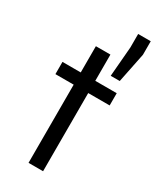

<svg xmlns="http://www.w3.org/2000/svg" viewBox="-207 -875 771 938"><g transform="rotate(30 179.0 -406.5)"><path d="M129 0V-441H26V-510H129V-658H211V-510H332V-441H211V0ZM264 -569 278 -737V-813H349V-737L315 -569Z"/></g></svg>

Font: Saira
Style: Regular
Weight: 400
Designer: Hector Gatti with collaboration of the Omnibus-Type team
Foundry: Omnibus-Type
Version: Version 1.100; ttfautohint (v1.8.3)